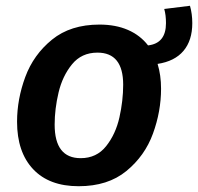

<svg xmlns="http://www.w3.org/2000/svg" viewBox="-20 -629 685 664"><path d="M525 -408Q537 -369 537 -322Q537 -244 509 -167Q481 -90 417 -37.5Q353 15 252 15Q150 15 94.5 -44Q39 -103 39 -208Q39 -286 67.5 -363Q96 -440 160 -492Q224 -544 324 -544Q380 -544 422.5 -525.5Q465 -507 492 -472Q554 -479 554 -549Q554 -577 548 -598L637 -609Q645 -581 645 -549Q645 -489 614.5 -453Q584 -417 525 -408ZM317 -447Q262 -447 229 -406.5Q196 -366 182.5 -309Q169 -252 169 -198Q169 -82 259 -82Q314 -82 347 -123.5Q380 -165 393 -223Q406 -281 406 -336Q406 -447 317 -447Z"/></svg>

Font: FiraGO Medium
Style: Italic
Weight: 500
Italic angle: -8°
Designer: bBox Type GmbH
Foundry: bBox Type GmbH
Version: Version 1.001